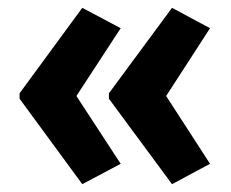

<svg xmlns="http://www.w3.org/2000/svg" viewBox="-20 -519 589 490"><path d="M30 -281 190 -499 288 -447 175 -274 288 -101 190 -49 30 -267ZM258 -281 419 -499 516 -447 404 -274 516 -101 419 -49 258 -267Z"/></svg>

Font: Noto Sans Lao Condensed
Style: Bold
Weight: 700
Width: 3
Designer: Monotype Design Team
Foundry: Monotype Imaging Inc.
Version: Version 2.003; ttfautohint (v1.8.4.7-5d5b)